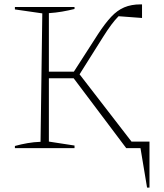

<svg xmlns="http://www.w3.org/2000/svg" viewBox="-20 -676 749 876"><path d="M48 0V-10Q77 -18 106 -23Q135 -28 165 -29L173 -615L48 -633V-644H320V-635Q292 -628 263 -623Q234 -618 203 -616V-349H317L427 -520Q459 -569 487 -599Q515 -629 547 -642.5Q579 -656 621 -656H628V-594L521 -602Q505 -586 487.5 -562.5Q470 -539 450 -507L343 -337L580 -30H662V180H651L621 0H556L316 -319H203V-30L320 -12V0Z"/></svg>

Font: Piazzolla SC Thin
Style: Regular
Weight: 100
Designer: Juan Pablo del Peral
Foundry: Huerta Tipografica
Version: Version 1.330